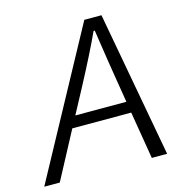

<svg xmlns="http://www.w3.org/2000/svg" viewBox="-150 -820 878 919"><g transform="rotate(-15 289.5 -361.0)"><path d="M349 -722H434L566 0H490L451 -235H159L34 0H-43ZM442 -291 421 -420 408 -501Q392 -604 384 -659H378Q335 -565 258 -420L189 -291Z"/></g></svg>

Font: Nebula Sans Book
Style: Regular
Weight: 400
Italic angle: -9°
Designer: Paul D. Hunt for Adobe (as Source Sans)
Foundry: Nebula Entertainment & Broadcasting LLC
Version: Version 1.010